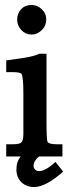

<svg xmlns="http://www.w3.org/2000/svg" viewBox="-20 -629 276 772"><path d="M49 -550Q49 -575 65 -592Q81 -609 107 -609Q130 -609 148 -592Q166 -575 166 -550Q166 -526 148 -508Q130 -490 107 -490Q83 -490 66 -508Q49 -526 49 -550ZM167 -140Q167 -104 168 -84Q169 -64 171 -59Q177 -49 207 -49H231V0H137Q115 18 115 38Q115 47 121.5 53Q128 59 137 59Q163 59 203 22L234 61Q164 123 117 123Q86 123 66 103.5Q46 84 46 53Q46 36 50 24Q54 12 63 0H5V-49H33Q59 -49 66.5 -57Q74 -65 74 -92V-251Q74 -318 67 -331Q62 -339 31 -339H5V-386Q47 -392 80 -397Q113 -402 139 -413H167Z"/></svg>

Font: New Athena Unicode
Style: Bold
Weight: 700
Designer: J. Rusten 1997; rev. by R. Hancock 2001, 2002, rev. by D. Mastronarde 2002-2021
Foundry: Society for Classical Studies (formerly American Philological Association)
Version: Version 5.008